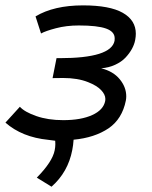

<svg xmlns="http://www.w3.org/2000/svg" viewBox="-30 -520 567 714"><path d="M-9.8 -64 43.9 -123Q61.5 -103.5 105 -88.4Q148.4 -73.2 205.1 -73.2Q271.5 -73.2 313.2 -92.3Q355 -111.3 361.3 -145Q361.8 -147.5 361.8 -151.9Q361.8 -168.5 345.9 -185.1Q330.1 -201.7 297.9 -214.4Q259.3 -230 204.1 -230Q197.8 -230 184.8 -229.7Q171.9 -229.5 165.5 -229.5L180.2 -303.7H189H191.4Q383.3 -303.7 396 -368.2Q396.5 -371.6 396.5 -377.4Q396.5 -402.3 364.5 -413.8Q332.5 -425.3 263.2 -425.3Q216.8 -425.3 178 -415Q139.2 -404.8 122.6 -395.5L102.1 -459Q170.4 -500 278.8 -500Q377.9 -500 426.5 -472.4Q475.1 -444.8 475.1 -394.5Q475.1 -384.3 472.7 -371.1Q469.7 -355 460.7 -338.4Q451.7 -321.8 436.8 -305.9Q421.9 -290 398.2 -279.1Q374.5 -268.1 346.2 -266.1Q391.1 -254.9 415.3 -225.3Q439.5 -195.8 439.5 -161.6Q439.5 -154.3 438 -146Q424.3 -77.6 374 -43Q321.8 -7.8 243.7 -0.5Q242.2 21 238.8 37.6Q223.1 120.1 161.6 174.3L106.9 140.6Q165 81.5 173.3 39.1Q175.8 26.9 175.8 16.1Q175.8 7.8 175.3 3.4Q168.5 2.9 149.4 0Q51.8 -9.8 -9.8 -64Z"/></svg>

Font: Fantasque Sans Mono
Style: Italic
Weight: 400
Italic angle: -11°
Monospace: yes
Designer: Jany Belluz
Version: Version 1.8.0 ; ttfautohint (v1.8.2)